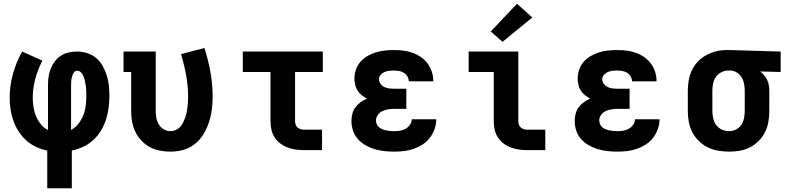

<svg xmlns="http://www.w3.org/2000/svg" viewBox="-20 -807 4240 1032"><path d="M234 205V2Q203 -4 174 -17.5Q145 -31 121.5 -52Q98 -73 80.5 -100Q63 -127 52.5 -156.5Q42 -186 37 -217.5Q32 -249 32 -280Q32 -346 49.5 -409.5Q67 -473 99 -530L208 -481Q184 -435 170 -384.5Q156 -334 156 -281Q156 -256 160 -231Q164 -206 173.5 -183Q183 -160 199 -140Q215 -120 238 -108V-350Q238 -372 241 -394.5Q244 -417 252.5 -438Q261 -459 275 -477.5Q289 -496 308 -508Q327 -520 349.5 -525Q372 -530 395 -530Q422 -530 449 -521.5Q476 -513 497 -495Q518 -477 531.5 -453Q545 -429 553.5 -402.5Q562 -376 565 -349Q568 -322 568 -294Q568 -261 564 -228.5Q560 -196 550 -165Q540 -134 523 -105.5Q506 -77 482 -55Q458 -33 428 -18.5Q398 -4 366 2V205ZM362 -109Q386 -121 402.5 -143Q419 -165 428.5 -190Q438 -215 441 -242Q444 -269 444 -296Q444 -309 443.5 -321.5Q443 -334 441 -346.5Q439 -359 436.5 -371Q434 -383 429.5 -395Q425 -407 416 -417Q407 -427 395 -427Q383 -427 376.5 -416.5Q370 -406 367 -395Q364 -384 363 -372.5Q362 -361 362 -350Z M896 8Q867 8 838.5 2.5Q810 -3 785 -16.5Q760 -30 740 -51.5Q720 -73 707.5 -98.5Q695 -124 690 -152.5Q685 -181 685 -210V-420H644V-530H817V-210Q817 -191 820.5 -172.5Q824 -154 833.5 -138Q843 -122 860 -112Q877 -102 895 -102Q910 -102 923.5 -107.5Q937 -113 947 -123.5Q957 -134 963.5 -147Q970 -160 975 -173.5Q980 -187 983 -201Q986 -215 987.5 -229.5Q989 -244 990 -258Q991 -272 991 -287Q991 -345 980.5 -402.5Q970 -460 953 -516L1079 -549Q1099 -486 1111 -420Q1123 -354 1123 -288Q1123 -253 1118.5 -218Q1114 -183 1103 -149.5Q1092 -116 1073.5 -85.5Q1055 -55 1027.5 -33Q1000 -11 965.5 -1.5Q931 8 896 8Z M1615 0Q1593 0 1570.5 -3Q1548 -6 1526.5 -14Q1505 -22 1487 -35.5Q1469 -49 1456.5 -68Q1444 -87 1439 -109.5Q1434 -132 1434 -155V-420H1285V-530H1715V-420H1566V-155Q1566 -145 1569.5 -136Q1573 -127 1580 -121Q1587 -115 1596.5 -112.5Q1606 -110 1615 -110H1711V0Z M2098 8Q2071 8 2044.5 5Q2018 2 1993 -5.5Q1968 -13 1944.5 -26.5Q1921 -40 1903.5 -59.5Q1886 -79 1877.5 -104.5Q1869 -130 1869 -157Q1869 -176 1874 -195.5Q1879 -215 1890.5 -230.5Q1902 -246 1918 -257.5Q1934 -269 1952 -277Q1937 -285 1924 -295.5Q1911 -306 1902 -320Q1893 -334 1889 -350.5Q1885 -367 1885 -384Q1885 -408 1893 -432Q1901 -456 1917 -474.5Q1933 -493 1954.5 -505.5Q1976 -518 2000 -525.5Q2024 -533 2048.5 -535.5Q2073 -538 2097 -538Q2123 -538 2148 -535Q2173 -532 2197 -523.5Q2221 -515 2242 -500.5Q2263 -486 2278 -466Q2293 -446 2301 -421.5Q2309 -397 2309 -372Q2309 -371 2309 -371Q2309 -371 2309 -370H2177Q2177 -370 2177 -370Q2177 -370 2177 -371Q2177 -384 2169.5 -396.5Q2162 -409 2150.5 -416Q2139 -423 2125 -425.5Q2111 -428 2097 -428Q2084 -428 2071.5 -426.5Q2059 -425 2047 -420Q2035 -415 2026 -404.5Q2017 -394 2017 -381Q2017 -368 2025.5 -356.5Q2034 -345 2046.5 -339Q2059 -333 2072.5 -331.5Q2086 -330 2100 -330H2164V-222H2100Q2084 -222 2067.5 -219.5Q2051 -217 2036 -210Q2021 -203 2011 -189.5Q2001 -176 2001 -159Q2001 -149 2005.5 -139Q2010 -129 2018 -122.5Q2026 -116 2036 -112Q2046 -108 2056 -106Q2066 -104 2076.5 -103Q2087 -102 2098 -102Q2114 -102 2130 -104.5Q2146 -107 2160 -115Q2174 -123 2183.5 -136.5Q2193 -150 2193 -166H2325Q2325 -139 2316 -113.5Q2307 -88 2290.5 -66.5Q2274 -45 2251.5 -30.5Q2229 -16 2203.5 -7Q2178 2 2151 5Q2124 8 2098 8Z M2815 0Q2793 0 2770.5 -3Q2748 -6 2726.5 -14Q2705 -22 2687 -35.5Q2669 -49 2656.5 -68Q2644 -87 2639 -109.5Q2634 -132 2634 -155V-420H2499V-530H2766V-155Q2766 -145 2769.5 -136Q2773 -127 2780 -121Q2787 -115 2796.5 -112.5Q2806 -110 2815 -110H2911V0ZM2681 -582 2618 -638 2759 -787 2841 -713Z M3298 8Q3271 8 3244.5 5Q3218 2 3193 -5.5Q3168 -13 3144.5 -26.5Q3121 -40 3103.5 -59.5Q3086 -79 3077.5 -104.5Q3069 -130 3069 -157Q3069 -176 3074 -195.5Q3079 -215 3090.5 -230.5Q3102 -246 3118 -257.5Q3134 -269 3152 -277Q3137 -285 3124 -295.5Q3111 -306 3102 -320Q3093 -334 3089 -350.5Q3085 -367 3085 -384Q3085 -408 3093 -432Q3101 -456 3117 -474.5Q3133 -493 3154.5 -505.5Q3176 -518 3200 -525.5Q3224 -533 3248.5 -535.5Q3273 -538 3297 -538Q3323 -538 3348 -535Q3373 -532 3397 -523.5Q3421 -515 3442 -500.5Q3463 -486 3478 -466Q3493 -446 3501 -421.5Q3509 -397 3509 -372Q3509 -371 3509 -371Q3509 -371 3509 -370H3377Q3377 -370 3377 -370Q3377 -370 3377 -371Q3377 -384 3369.5 -396.5Q3362 -409 3350.5 -416Q3339 -423 3325 -425.5Q3311 -428 3297 -428Q3284 -428 3271.5 -426.5Q3259 -425 3247 -420Q3235 -415 3226 -404.5Q3217 -394 3217 -381Q3217 -368 3225.5 -356.5Q3234 -345 3246.5 -339Q3259 -333 3272.5 -331.5Q3286 -330 3300 -330H3364V-222H3300Q3284 -222 3267.5 -219.5Q3251 -217 3236 -210Q3221 -203 3211 -189.5Q3201 -176 3201 -159Q3201 -149 3205.5 -139Q3210 -129 3218 -122.5Q3226 -116 3236 -112Q3246 -108 3256 -106Q3266 -104 3276.5 -103Q3287 -102 3298 -102Q3314 -102 3330 -104.5Q3346 -107 3360 -115Q3374 -123 3383.5 -136.5Q3393 -150 3393 -166H3525Q3525 -139 3516 -113.5Q3507 -88 3490.5 -66.5Q3474 -45 3451.5 -30.5Q3429 -16 3403.5 -7Q3378 2 3351 5Q3324 8 3298 8Z M3899 8Q3870 8 3840.5 3Q3811 -2 3784.5 -15Q3758 -28 3736.5 -49Q3715 -70 3701.5 -96Q3688 -122 3682.5 -151Q3677 -180 3677 -210V-320Q3677 -348 3682 -376Q3687 -404 3699 -429.5Q3711 -455 3731 -476Q3751 -497 3776 -510.5Q3801 -524 3828.5 -531Q3856 -538 3884 -538Q3888 -538 3892 -538Q3896 -538 3900 -538L4176 -530V-420L4066 -423Q4077 -414 4087 -402.5Q4097 -391 4103.5 -377.5Q4110 -364 4112.5 -349.5Q4115 -335 4115 -320V-210Q4115 -181 4110 -152Q4105 -123 4092 -97Q4079 -71 4058.5 -50Q4038 -29 4012 -15.5Q3986 -2 3957 3Q3928 8 3899 8ZM3899 -102Q3918 -102 3936 -111Q3954 -120 3964.5 -136Q3975 -152 3979 -171.5Q3983 -191 3983 -210V-320Q3983 -338 3979.5 -356.5Q3976 -375 3966.5 -391Q3957 -407 3941 -417Q3925 -427 3906 -428H3900Q3899 -428 3897.5 -428Q3896 -428 3894 -428Q3875 -428 3857 -418.5Q3839 -409 3828 -393.5Q3817 -378 3813 -358.5Q3809 -339 3809 -320V-210Q3809 -190 3813.5 -170.5Q3818 -151 3829.5 -135Q3841 -119 3860 -110.5Q3879 -102 3899 -102Z"/></svg>

Font: Iosevka Slab XBdEx
Style: Regular
Weight: 800
Width: 7
Monospace: yes
Designer: Belleve Invis
Foundry: Belleve Invis
Version: Version 11.1.0; ttfautohint (v1.8.3)